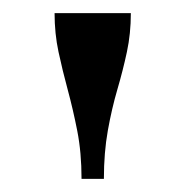

<svg xmlns="http://www.w3.org/2000/svg" viewBox="-20 -730 282 292"><path d="M179 -710H63Q63 -679 69 -651Q75 -623 83 -593.5Q91 -564 97.5 -531Q104 -498 104 -458H138Q138 -498 144 -531.5Q150 -565 158.5 -594Q167 -623 173 -651Q179 -679 179 -710Z"/></svg>

Font: Roboto Serif 144pt SemiBold
Style: Regular
Weight: 600
Version: Version 1.008